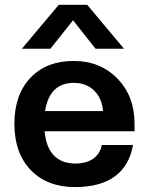

<svg xmlns="http://www.w3.org/2000/svg" viewBox="-20 -760 611 788"><path d="M221.2 -740.2H337.9L488.8 -560.1H372.1L279.8 -676.8L187 -560.1H69.8ZM39.1 -252Q39.1 -371.1 104.7 -440.4Q170.4 -509.8 282.2 -509.8Q391.6 -509.8 461.9 -437.5Q532.2 -365.2 532.2 -252.9V-221.2H163.1Q168.9 -155.8 200.9 -122.3Q232.9 -88.9 289.1 -88.9Q335 -88.9 363 -109.1Q391.1 -129.4 397.9 -165H525.9Q510.7 -79.1 450.7 -35.6Q390.6 7.8 288.1 7.8Q173.3 7.8 106.2 -62Q39.1 -131.8 39.1 -252ZM283.2 -419.9Q183.1 -419.9 165 -304.2H402.8Q398.4 -357.4 366 -388.7Q333.5 -419.9 283.2 -419.9Z"/></svg>

Font: Overused Grotesk SemiBold
Style: Regular
Weight: 600
Version: Version 0.002